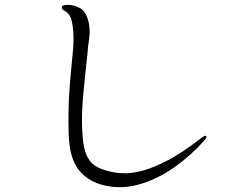

<svg xmlns="http://www.w3.org/2000/svg" viewBox="-20 -786 1040 800"><path d="M827 -196Q833 -203 837.5 -209Q842 -215 839 -219Q836 -222 829 -218Q822 -214 816 -209Q740 -150 681 -119Q622 -88 578 -76Q534 -64 503.5 -64Q473 -64 454 -68Q416 -75 388 -88.5Q360 -102 344 -132.5Q328 -163 324 -221Q320 -276 322.5 -329Q325 -382 331.5 -440Q338 -498 345 -568Q346 -588 349 -607Q352 -626 353 -640Q355 -658 351.5 -681.5Q348 -705 338 -725.5Q328 -746 308 -755Q279 -769 251 -765Q237 -763 237.5 -755.5Q238 -748 244 -744Q253 -739 261.5 -732Q270 -725 276 -708Q282 -691 285 -657Q288 -620 284.5 -580Q281 -540 276 -491Q271 -442 267.5 -379Q264 -316 266 -234Q268 -128 308.5 -77.5Q349 -27 421 -12Q494 3 568 -20Q642 -43 708.5 -90.5Q775 -138 827 -196Z"/></svg>

Font: Shippori Mincho TTF
Style: Regular
Weight: 400
Version: Version 2.100